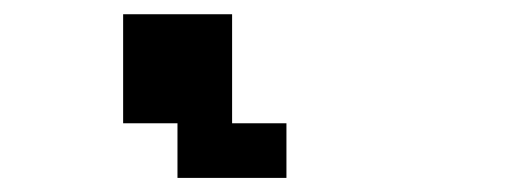

<svg xmlns="http://www.w3.org/2000/svg" viewBox="-20 -943 732 271"><path d="M230.5 -691.9V-769H153.8V-922.9H307.6V-769H384.3V-691.9Z"/></svg>

Font: Good Old DOS
Style: Regular
Weight: 400
Designer: Vasily Draigo
Foundry: Vasily Draigo
Version: 1.0